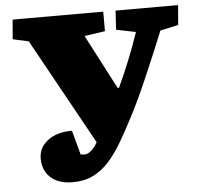

<svg xmlns="http://www.w3.org/2000/svg" viewBox="-51 -756 848 823"><g transform="rotate(-5 372.5 -344.5)"><path d="M456 -372H462Q487 -426 511.5 -486.5Q536 -547 555 -604L471 -621L476 -703H745L738 -618L660 -601Q642 -556 621.5 -507.5Q601 -459 580.5 -411.5Q560 -364 540 -321Q520 -278 501 -242Q472 -186 444.5 -139Q417 -92 386 -57.5Q355 -23 317 -4.5Q279 14 229 14Q189 14 160 0Q131 -14 116 -39.5Q101 -65 101 -98Q101 -133 121 -157.5Q141 -182 173.5 -194.5Q206 -207 245 -206L273 -102Q277 -101 281 -100.5Q285 -100 290 -100Q305 -100 320.5 -114.5Q336 -129 346 -148L94 -604L26 -619L33 -703H423V-619L334 -606Z"/></g></svg>

Font: Literata 18pt Black
Style: Italic
Weight: 900
Italic angle: -2°
Designer: Latin by Veronika Burian and Jose Scaglione. Greek by Irene Vlachou. Cyrillic by Vera Evstafieva
Foundry: TypeTogether
Version: Version 3.103;gftools[0.9.29]